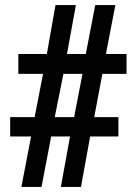

<svg xmlns="http://www.w3.org/2000/svg" viewBox="-20 -734 537 754"><path d="M64 0 102 -198H20V-274H116L149 -444H52V-522H164L198 -714H278L243 -522H317L354 -714H433L396 -522H477V-444H382L350 -274H445V-198H334L298 0H219L255 -198H181L143 0ZM195 -274H271L304 -444H229Z"/></svg>

Font: Noto Serif Condensed Black
Style: Regular
Weight: 900
Width: 3
Designer: Monotype Design Team
Foundry: Monotype Imaging Inc.
Version: Version 2.015; ttfautohint (v1.8.4.7-5d5b)